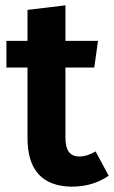

<svg xmlns="http://www.w3.org/2000/svg" viewBox="-20 -683 427 719"><path d="M338 -116 387 -25Q328 16 249 16Q83 14 83 -166V-430H4V-530H83V-646L225 -663V-530H347L333 -430H225V-169Q225 -131 238 -114Q251 -97 278 -97Q306 -97 338 -116Z"/></svg>

Font: FiraSans
Style: Regular
Weight: 600
Designer: Carrois Corporate & Edenspiekermann AG
Foundry: Carrois Corporate GbR & Edenspiekermann AG
Version: Version 3.106;PS 003.106;hotconv 1.0.70;makeotf.lib2.5.58329